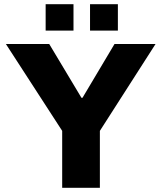

<svg xmlns="http://www.w3.org/2000/svg" viewBox="-20 -897 772 917"><path d="M198 -751H331V-877H198ZM410 -751H543V-877H410ZM277 0H457V-272L723 -687H527L374 -430H369L215 -687H8L277 -272Z"/></svg>

Font: Archivo ExtraBold
Style: Regular
Weight: 800
Designer: Hector Gatti
Foundry: Omnibus-Type
Version: Version 2.001